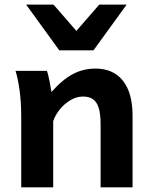

<svg xmlns="http://www.w3.org/2000/svg" viewBox="-20 -801 648 821"><path d="M410.2 -268.6Q410.2 -313.5 402.1 -339.4Q394 -365.2 377.7 -376.7Q361.3 -388.2 334.5 -388.2Q307.6 -388.2 281.5 -372.8Q255.4 -357.4 235.8 -333.3Q216.3 -309.1 207.5 -283.2V0H70.8V-300.3Q70.8 -365.2 63.5 -416.3Q56.2 -467.3 46.4 -498H180.7Q185.5 -484.9 191.2 -457.3Q196.8 -429.7 200.2 -407.7Q246.6 -460.4 291.3 -484.1Q335.9 -507.8 388.2 -507.8Q463.9 -507.8 505.4 -456.1Q546.9 -404.3 546.9 -305.2V0H410.2ZM209 -781.2 306.6 -668.9 404.3 -781.2H521.5L379.9 -585.9H233.4L91.8 -781.2Z"/></svg>

Font: Lesson One
Style: Bold
Weight: 700
Designer: But Ko, Victor Gaultney, Annie Olsen, Julie Remington, Don Collingsworth, Eric Hays, Becca Hirsbrunner
Version: Version 1.100